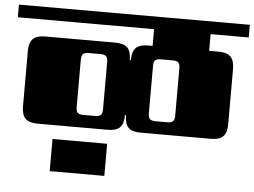

<svg xmlns="http://www.w3.org/2000/svg" viewBox="-73 -689 1183 893"><g transform="rotate(5 519.0 -242.5)"><path d="M190 137V-13H445V137ZM749 -170V-393Q749 -411 741.5 -418.5Q734 -426 715 -426H660Q641 -426 633.5 -418.5Q626 -411 626 -393V-170Q626 -152 633.5 -144.5Q641 -137 660 -137H715Q734 -137 741.5 -144.5Q749 -152 749 -170ZM412 -170V-393Q412 -411 404.5 -418.5Q397 -426 378 -426H323Q304 -426 296.5 -418.5Q289 -411 289 -393V-170Q289 -152 296.5 -144.5Q304 -137 323 -137H378Q397 -137 404.5 -144.5Q412 -152 412 -170ZM1058 -563H880V-485H923Q963 -485 980.5 -467.5Q998 -450 998 -410V-153Q998 -113 980.5 -95.5Q963 -78 923 -78H595Q555 -78 538 -95.5Q521 -113 521 -153H516Q516 -113 499 -95.5Q482 -78 442 -78H115Q75 -78 57.5 -95.5Q40 -113 40 -153V-410Q40 -450 57.5 -467.5Q75 -485 115 -485H442Q482 -485 499 -467.5Q516 -450 516 -410H521Q521 -450 538 -467.5Q555 -485 595 -485H616V-563H-20V-622H1058Z"/></g></svg>

Font: Sarpanch Black
Style: Regular
Weight: 900
Designer: Manushi Parikh (Devanagari and Latin), Jyotish Sonowal (Devanagari)
Foundry: Indian Type Foundry
Version: Version 2.004;PS 1.0;hotconv 1.0.78;makeotf.lib2.5.61930; tt